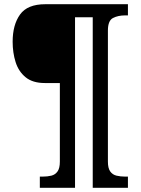

<svg xmlns="http://www.w3.org/2000/svg" viewBox="-20 -780 667 911"><path d="M169 111V58H182Q205 58 223.5 53.5Q242 49 253 33.5Q264 18 264 -13V-386H193Q135 -386 101.5 -413.5Q68 -441 54 -485.5Q40 -530 40 -582Q40 -662 75 -711Q110 -760 195 -760H587V-707H574Q540 -707 516 -694.5Q492 -682 492 -635V-13Q492 18 503 33.5Q514 49 533 53.5Q552 58 574 58H587V111H420V-698H336V111Z"/></svg>

Font: Noto Naskh Arabic
Style: Bold
Weight: 700
Designer: Monotype Design Team, David Williams, Mohamad Dakak and Nizar Qandah
Foundry: Monotype Imaging Inc.
Version: Version 2.016